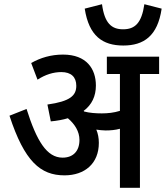

<svg xmlns="http://www.w3.org/2000/svg" viewBox="-20 -891 787 911"><path d="M747 -850 665 -871C652 -781 620 -752 564 -752C509 -752 476 -781 464 -871L382 -850C402 -720 467 -675 565 -675C662 -675 728 -720 747 -850ZM449 -213C449 -236 445 -257 437 -276C452 -274 467 -272 481 -272C504 -272 527 -274 549 -280V0H644V-540H735V-622H487V-540H549V-365C520 -356 491 -353 463 -353C435 -353 405 -355 379 -362C378 -363 378 -364 377 -365C416 -394 435 -435 435 -485C435 -564 391 -632 279 -632C222 -632 172 -617 128 -592L158 -513C195 -537 233 -549 271 -549C318 -549 342 -525 342 -484C342 -437 312 -410 205 -395L221 -315C252 -318 279 -323 302 -330C335 -302 357 -267 357 -227C357 -174 327 -143 277 -143C202 -143 154 -222 106 -374L25 -342C96 -125 172 -59 286 -59C382 -59 449 -115 449 -213Z"/></svg>

Font: Noto Sans Devanagari SemiCondensed Medium
Style: Regular
Weight: 500
Width: 4
Designer: Jelle Bosma - Monotype Design Team
Foundry: Monotype Imaging Inc.
Version: Version 2.004